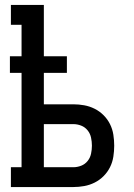

<svg xmlns="http://www.w3.org/2000/svg" viewBox="-20 -755 540 775"><path d="M24 0V-80H67V-461H20V-528H67V-655H24V-735H157V-528H250V-461H157V-334H276Q298 -334 320 -330Q342 -326 362 -316Q382 -306 398 -290Q414 -274 424 -254Q434 -234 437.5 -211.5Q441 -189 441 -167Q441 -145 437.5 -122.5Q434 -100 424 -80Q414 -60 398 -44Q382 -28 362 -18Q342 -8 320 -4Q298 0 276 0ZM276 -80Q292 -80 307.5 -86Q323 -92 333.5 -105Q344 -118 347.5 -134.5Q351 -151 351 -167Q351 -183 347.5 -199.5Q344 -216 333.5 -229Q323 -242 307.5 -248Q292 -254 276 -254H157V-80Z"/></svg>

Font: Iosevka Slab Medium
Style: Regular
Weight: 500
Monospace: yes
Designer: Belleve Invis
Foundry: Belleve Invis
Version: Version 11.1.1; ttfautohint (v1.8.3)